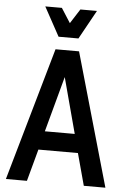

<svg xmlns="http://www.w3.org/2000/svg" viewBox="-60 -949 654 992"><g transform="rotate(5 267.0 -453.0)"><path d="M9 0 206 -690H328L525 0H413L368 -166H163L118 0ZM188 -263H343L266 -551ZM402 -906 319 -756H216L134 -906H220L268 -831L316 -906Z"/></g></svg>

Font: Radio Canada Condensed Medium
Style: Regular
Weight: 500
Width: 3
Designer: Charles Daoud, Etienne Aubert Bonn, Alexandre Saumier Demers, Jacques Le Bailly
Foundry: Radio-Canada
Version: Version 2.104; ttfautohint (v1.8.4.7-5d5b);gftools[0.9.28.de